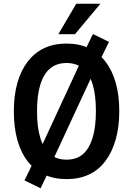

<svg xmlns="http://www.w3.org/2000/svg" viewBox="-20 -948 711 1027"><path d="M336 10Q269 10 217 -14Q165 -38 128.5 -84.5Q92 -131 73 -198.5Q54 -266 54 -352Q54 -438 73 -505Q92 -572 129 -619.5Q166 -667 217.5 -691Q269 -715 336 -715Q403 -715 455 -690.5Q507 -666 543 -620Q579 -574 598.5 -507Q618 -440 618 -353Q618 -268 598.5 -200.5Q579 -133 543 -85.5Q507 -38 455 -14Q403 10 336 10ZM336 -94Q389 -94 423 -123Q457 -152 475 -210Q493 -268 493 -353Q493 -440 475.5 -497Q458 -554 423 -582.5Q388 -611 336 -611Q284 -611 249 -582.5Q214 -554 196 -496.5Q178 -439 178 -352Q178 -267 196 -209Q214 -151 249 -122.5Q284 -94 336 -94ZM197 59 111 17 165 -94 197 -154 408 -610 425 -659 477 -766 563 -724 509 -614 477 -553 266 -98 249 -49ZM292 -765 388 -928H517L381 -765Z"/></svg>

Font: Nunito Sans 10pt Condensed
Style: Bold
Weight: 700
Width: 3
Designer: Vernon Adams
Foundry: Vernon Adams
Version: Version 3.101;gftools[0.9.27]